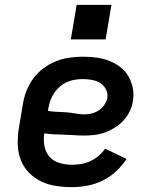

<svg xmlns="http://www.w3.org/2000/svg" viewBox="-20 -761 640 789"><path d="M275 8Q242 8 209.5 3Q177 -2 149 -15.5Q121 -29 99 -51.5Q77 -74 65.5 -103.5Q54 -133 53 -166Q52 -199 57 -232L74 -332Q78 -360 88.5 -387Q99 -414 116.5 -438Q134 -462 158 -480Q182 -498 209.5 -509Q237 -520 265 -524Q293 -528 320 -528Q348 -528 375.5 -524.5Q403 -521 427.5 -511.5Q452 -502 473 -486.5Q494 -471 507 -449Q520 -427 525.5 -400Q531 -373 526 -345Q523 -324 513 -303.5Q503 -283 487.5 -266Q472 -249 452 -236.5Q432 -224 411 -216.5Q390 -209 368.5 -206.5Q347 -204 325 -204Q305 -204 284.5 -205.5Q264 -207 243.5 -207.5Q223 -208 202.5 -209Q182 -210 162 -213Q158 -187 162.5 -161.5Q167 -136 183 -117.5Q199 -99 224 -91.5Q249 -84 275 -84Q294 -84 313 -87Q332 -90 350.5 -98.5Q369 -107 384.5 -120Q400 -133 412 -150L500 -108Q482 -80 456.5 -56.5Q431 -33 401 -18.5Q371 -4 339 2Q307 8 275 8ZM328 -291Q343 -291 358 -295Q373 -299 386.5 -308Q400 -317 409 -330.5Q418 -344 421 -358Q424 -377 415.5 -393.5Q407 -410 392 -419.5Q377 -429 358.5 -432.5Q340 -436 321 -436Q305 -436 288.5 -433.5Q272 -431 256 -424Q240 -417 226.5 -405.5Q213 -394 203 -379.5Q193 -365 187.5 -349Q182 -333 179 -317L177 -305Q196 -302 215 -301.5Q234 -301 253 -299.5Q272 -298 290.5 -294.5Q309 -291 328 -291ZM271 -599 295 -741H438L414 -599Z"/></svg>

Font: Iosevka SS04 Semibold Extended
Style: Italic
Weight: 600
Width: 7
Italic angle: -9°
Monospace: yes
Designer: Belleve Invis
Foundry: Belleve Invis
Version: Version 19.0.0; ttfautohint (v1.8.4)